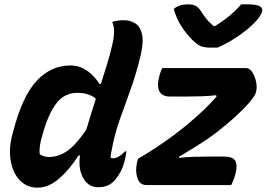

<svg xmlns="http://www.w3.org/2000/svg" viewBox="-20 -851 1226 883"><path d="M980 -632H948Q922 -632 905.5 -638Q889 -644 866 -666Q837 -695 814.5 -729.5Q792 -764 779 -810Q804 -831 842 -831Q868 -831 881 -823.5Q894 -816 906 -797Q916 -781 929 -764.5Q942 -748 963 -731H969Q1013 -759 1041.5 -783.5Q1070 -808 1089 -831H1121Q1190 -831 1186 -802Q1185 -792 1176 -777.5Q1167 -763 1148 -744Q1114 -710 1067.5 -679.5Q1021 -649 980 -632ZM727 -538H1111Q1128 -538 1140 -519.5Q1152 -501 1157.5 -476Q1163 -451 1158 -431L1156 -423Q1152 -410 1129 -382.5Q1106 -355 1068.5 -320Q1031 -285 983.5 -248Q936 -211 882 -178Q861 -165 841.5 -153Q822 -141 803 -130L804 -125Q840 -129 873 -130Q906 -131 951 -131H1010Q1052 -131 1062.5 -110.5Q1073 -90 1063 -52Q1060 -39 1054.5 -25Q1049 -11 1043 0H653Q622 0 611.5 -33.5Q601 -67 611 -108L615 -121Q701 -171 778 -228.5Q855 -286 922 -350Q936 -364 949 -377.5Q962 -391 976 -407L974 -413Q937 -409 902 -408Q867 -407 831 -407H763Q688 -407 713 -502Q716 -513 719 -521.5Q722 -530 727 -538ZM304 -550Q337 -550 362.5 -536.5Q388 -523 407 -503.5Q426 -484 437 -465H444Q458 -509 472 -554.5Q486 -600 498 -652Q504 -678 504.5 -704.5Q505 -731 496 -750Q519 -758 549 -758Q580 -758 603 -743Q626 -728 633.5 -692Q641 -656 626 -593Q607 -513 581 -441Q555 -369 530.5 -300Q506 -231 493 -157Q490 -145 489.5 -137.5Q489 -130 489 -125Q491 -124 494 -123.5Q497 -123 498 -123Q513 -123 527 -131.5Q541 -140 555 -155H561Q560 -146 558.5 -136Q557 -126 553 -111Q546 -83 535.5 -63Q525 -43 512 -27Q496 -7 476.5 1.5Q457 10 431 10Q386 10 362.5 -32.5Q339 -75 348 -136H341Q303 -75 254 -31.5Q205 12 152 12Q104 12 72 -21Q40 -54 30 -107.5Q20 -161 34 -222L41 -248Q84 -412 150 -481Q216 -550 304 -550ZM163 -141Q183 -129 205 -129Q251 -129 291.5 -158.5Q332 -188 377 -255Q388 -293 399 -328Q410 -363 421 -397Q389 -424 336 -424Q278 -424 241.5 -378.5Q205 -333 180 -247L175 -230Q158 -176 163 -141Z"/></svg>

Font: Recursive Sn Csl St
Style: Bold Italic
Weight: 700
Italic angle: -15°
Version: Version 1.079;hotconv 1.0.112;makeotfexe 2.5.65598; ttfautoh